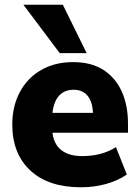

<svg xmlns="http://www.w3.org/2000/svg" viewBox="-20 -782 592 813"><path d="M323 11Q185 11 108.5 -60Q32 -131 32 -255Q32 -332 64 -392Q96 -452 154 -485.5Q212 -519 290 -519Q367 -519 418.5 -485.5Q470 -452 496 -393.5Q522 -335 522 -258V-220H181V-304H391L374 -290Q374 -347 352.5 -374.5Q331 -402 292 -402Q247 -402 223.5 -368.5Q200 -335 200 -268V-250Q200 -183 233 -152Q266 -121 328 -121Q368 -121 403.5 -130Q439 -139 471 -159L517 -43Q479 -17 429 -3Q379 11 323 11ZM233 -557 79 -762H246L347 -557Z"/></svg>

Font: Mulish ExtraLight Black
Style: Regular
Weight: 900
Version: Version 3.603